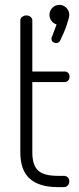

<svg xmlns="http://www.w3.org/2000/svg" viewBox="-20 -764 323 784"><path d="M215 0Q141 0 102 -34Q63 -68 63 -142V-680Q63 -690 71 -695.5Q79 -701 87 -701Q97 -701 104.5 -695.5Q112 -690 112 -680V-472H245Q253 -472 258.5 -466Q264 -460 264 -450Q264 -442 258.5 -435.5Q253 -429 245 -429H112V-142Q112 -90 135.5 -68Q159 -46 215 -46H240Q251 -46 257 -39.5Q263 -33 263 -23Q263 -14 257 -7Q251 0 240 0ZM210 -588Q203 -588 196.5 -592.5Q190 -597 190 -606Q190 -610 192 -613L211 -664Q198 -668 190 -679Q182 -690 182 -703Q182 -720 193.5 -732Q205 -744 223 -744Q239 -744 251 -732Q263 -720 263 -703Q263 -698 260 -687Q257 -676 252.5 -662Q248 -648 241 -632Q234 -616 226 -599Q224 -594 219.5 -591Q215 -588 210 -588Z"/></svg>

Font: Dosis ExtraLight Light
Style: Regular
Weight: 300
Version: Version 3.001; ttfautohint (v1.8.2)